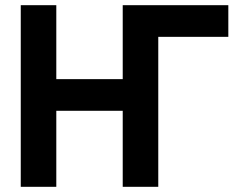

<svg xmlns="http://www.w3.org/2000/svg" viewBox="-20 -720 900 740"><path d="M860 -578H590V0H453V-293H197V0H60V-700H197V-415H453V-700H860Z"/></svg>

Font: PT Sans
Style: Bold
Weight: 700
Version: Version 2.003W OFL; ttfautohint (v1.6)